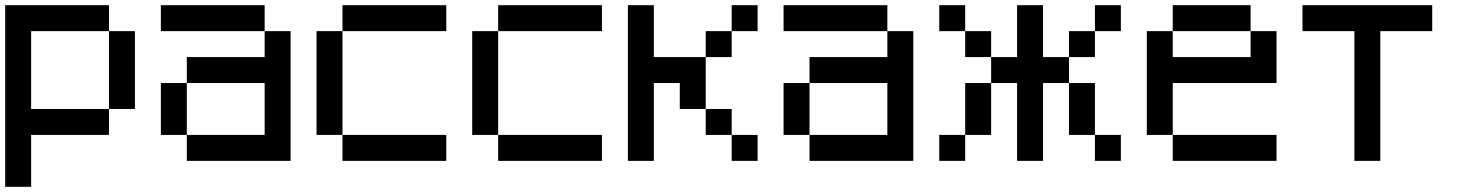

<svg xmlns="http://www.w3.org/2000/svg" viewBox="-20 -620 5640 740"><path d="M0 100V-600H400V-500H100V-200H400V-100H100V100ZM400 -200V-500H500V-200Z M600 -100V-300H700V-100ZM600 -500V-600H1000V-500ZM700 -100H1000V-300H700V-400H1000V-500H1100V0H700Z M1200 -100V-500H1300V-100ZM1300 -100H1700V0H1300ZM1300 -500V-600H1700V-500Z M1800 -100V-500H1900V-100ZM1900 -100H2300V0H1900ZM1900 -500V-600H2300V-500Z M2400 0V-600H2500V-400H2700V-200H2600V-300H2500V0ZM2700 -200H2800V-100H2700ZM2700 -400V-500H2800V-400ZM2800 -100H2900V0H2800ZM2800 -500V-600H2900V-500Z M3000 -100V-300H3100V-100ZM3000 -500V-600H3400V-500ZM3100 -100H3400V-300H3100V-400H3400V-500H3500V0H3100Z M3600 0V-100H3700V0ZM3600 -500V-600H3700V-500ZM3800 -100H3700V-300H3800ZM3800 -500V-400H3700V-500ZM3800 -400H3900V-600H4000V-400H4100V-300H4000V0H3900V-300H3800ZM4200 -100H4100V-300H4200ZM4200 0V-100H4300V0ZM4200 -500V-400H4100V-500ZM4200 -600H4300V-500H4200Z M4400 -100V-500H4500V-400H4800V-500H4900V-300H4500V-100ZM4500 -100H4900V0H4500ZM4500 -500V-600H4800V-500Z M5000 -500V-600H5500V-500H5300V0H5200V-500Z"/></svg>

Font: Galmuri9 Regular
Style: Regular
Weight: 400
Designer: Lee Minseo (quiple)
Version: Version 2.399;hotconv 1.1.1;makeotfexe 2.6.0 DEVELOPMENT